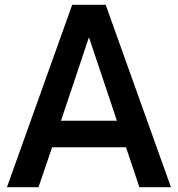

<svg xmlns="http://www.w3.org/2000/svg" viewBox="-20 -783 744 803"><path d="M141 0H9L282 -763H422L695 0H563L507 -167H198ZM352 -627 235 -278H469Z"/></svg>

Font: Open Sauce One SemiBold
Style: Regular
Weight: 600
Designer: Alfredo Marco Pradil
Foundry: Creative Sauce Fz LLC
Version: Version 1.477